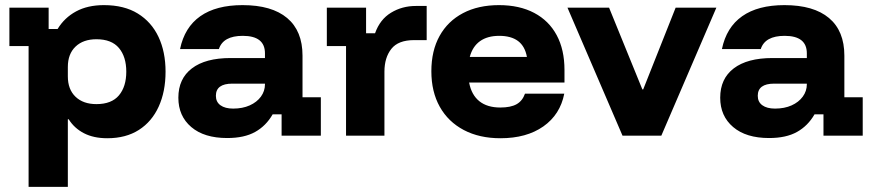

<svg xmlns="http://www.w3.org/2000/svg" viewBox="-20 -530 3407 750"><path d="M91.7 200V-350H16.7V-500H170V-416.7H205Q231.7 -460.8 277.1 -485.4Q322.5 -510 385.8 -510Q465 -510 518.3 -477.1Q571.7 -444.2 599.2 -385.8Q626.7 -327.5 626.7 -250Q626.7 -172.5 600 -113.8Q573.3 -55 522.5 -22.5Q471.7 10 399.2 10Q345.8 10 307.9 -9.6Q270 -29.2 248.3 -64.2H245V200ZM356.7 -123.3Q415.8 -123.3 444.6 -157.5Q473.3 -191.7 473.3 -250Q473.3 -308.3 444.6 -342.5Q415.8 -376.7 356.7 -376.7Q305 -376.7 275 -347.9Q245 -319.2 245 -268.3V-231.7Q245 -180.8 275 -152.1Q305 -123.3 356.7 -123.3Z M867.5 9.2Q777.5 9.2 727.1 -33.8Q676.7 -76.7 676.7 -148.3Q676.7 -222.5 729.6 -262.9Q782.5 -303.3 880.8 -303.3H1015V-321.7Q1015 -390 928.3 -390Q851.7 -390 835 -338.3H683.3Q700.8 -423.3 762.5 -466.7Q824.2 -510 927.5 -510Q1041.7 -510 1101.7 -459.6Q1161.7 -409.2 1161.7 -312.5V-150H1233.3V0H1080V-83.3H1045Q1019.2 -38.3 976.7 -14.6Q934.2 9.2 867.5 9.2ZM890.8 -105.8Q927.5 -105.8 955.4 -118.3Q983.3 -130.8 999.2 -152.5Q1015 -174.2 1015 -200.8V-203.3H887.5Q823.3 -203.3 823.3 -155.8Q823.3 -131.7 841.2 -118.8Q859.2 -105.8 890.8 -105.8Z M1331.7 0V-350H1256.7V-500H1410V-400H1445Q1464.2 -454.2 1507.5 -480.4Q1550.8 -506.7 1604.2 -506.7H1646.7V-373.3H1597.5Q1535.8 -373.3 1508.8 -339.2Q1481.7 -305 1481.7 -250V0Z M1935 10Q1852.5 10 1791.7 -22.1Q1730.8 -54.2 1697.9 -112.9Q1665 -171.7 1665 -251.7Q1665 -331.7 1697.1 -389.6Q1729.2 -447.5 1788.8 -478.8Q1848.3 -510 1929.2 -510Q2009.2 -510 2066.7 -479.6Q2124.2 -449.2 2154.6 -392.5Q2185 -335.8 2185 -256.7V-207.5H1812.5Q1821.7 -159.2 1852.5 -134.6Q1883.3 -110 1934.2 -110Q1975 -110 1997.9 -122.9Q2020.8 -135.8 2030.8 -164.2H2184.2Q2168.3 -82.5 2102.5 -36.2Q2036.7 10 1935 10ZM1815 -307.5H2038.3Q2030.8 -349.2 2003.8 -369.6Q1976.7 -390 1930 -390Q1884.2 -390 1855 -369.2Q1825.8 -348.3 1815 -307.5Z M2411.7 0 2196.7 -500H2359.2L2489.2 -180.8H2492.5L2619.2 -500H2778.3L2563.3 0Z M2984.2 9.2Q2894.2 9.2 2843.8 -33.8Q2793.3 -76.7 2793.3 -148.3Q2793.3 -222.5 2846.2 -262.9Q2899.2 -303.3 2997.5 -303.3H3131.7V-321.7Q3131.7 -390 3045 -390Q2968.3 -390 2951.7 -338.3H2800Q2817.5 -423.3 2879.2 -466.7Q2940.8 -510 3044.2 -510Q3158.3 -510 3218.3 -459.6Q3278.3 -409.2 3278.3 -312.5V-150H3350V0H3196.7V-83.3H3161.7Q3135.8 -38.3 3093.3 -14.6Q3050.8 9.2 2984.2 9.2ZM3007.5 -105.8Q3044.2 -105.8 3072.1 -118.3Q3100 -130.8 3115.8 -152.5Q3131.7 -174.2 3131.7 -200.8V-203.3H3004.2Q2940 -203.3 2940 -155.8Q2940 -131.7 2957.9 -118.8Q2975.8 -105.8 3007.5 -105.8Z"/></svg>

Font: Funnel Display ExtraBold
Style: Regular
Weight: 800
Designer: NORD ID, Kristian Moeller
Foundry: Dicotype
Version: Version 1.000